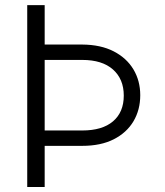

<svg xmlns="http://www.w3.org/2000/svg" viewBox="-20 -748 661 768"><path d="M88.9 -727.5H158.7V-569.8H309.1Q382.8 -569.3 434.6 -542.7Q486.3 -516.1 513.7 -470.5Q541 -424.8 541 -367.2Q541 -308.6 513.9 -262.9Q486.8 -217.3 435.1 -190.9Q383.3 -164.6 309.1 -164.6H158.7V0H88.9ZM158.7 -226.1H309.1Q389.2 -226.1 432.1 -262.7Q475.1 -299.3 475.1 -365.7Q475.1 -431.6 431.9 -470Q388.7 -508.3 309.1 -508.3H158.7Z"/></svg>

Font: Inter Light
Style: Regular
Weight: 300
Designer: Rasmus Andersson
Foundry: rsms
Version: Version 4.000;git-a52131595